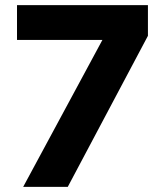

<svg xmlns="http://www.w3.org/2000/svg" viewBox="-20 -725 640 745"><path d="M70 0 407 -625 410 -570H46V-705H554V-586L243 0Z"/></svg>

Font: Nunito Sans 8pt ExtraBold
Style: Regular
Weight: 800
Version: Version 3.101;gftools[0.9.27]